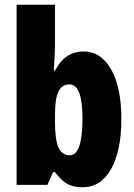

<svg xmlns="http://www.w3.org/2000/svg" viewBox="-20 -873 564 810"><path d="M212 -681Q212 -665 210.5 -639Q209 -613 207 -575H212Q235 -618 265 -637Q295 -656 332 -656Q406 -656 449 -580Q492 -504 492 -371Q492 -238 449 -160.5Q406 -83 328 -83Q291 -83 266 -96Q241 -109 212 -147H204L180 -93H50V-853H212ZM273 -517Q241 -517 226.5 -486.5Q212 -456 212 -390V-358Q212 -284 226.5 -251Q241 -218 274 -218Q328 -218 328 -373Q328 -517 273 -517Z"/></svg>

Font: Noto Sans Kannada UI ExtraCondensed Black
Style: Regular
Weight: 900
Width: 2
Designer: Jelle Bosma - Monotype Design Team
Foundry: Monotype Imaging Inc.
Version: Version 2.005; ttfautohint (v1.8.4.7-5d5b)